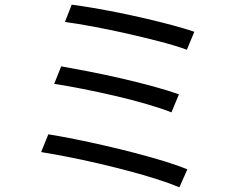

<svg xmlns="http://www.w3.org/2000/svg" viewBox="-20 -777 1040 822"><path d="M287 -757Q326 -752 379 -743Q432 -734 491.5 -722Q551 -710 610.5 -696Q670 -682 722 -668Q774 -654 812 -641L780 -564Q734 -581 667 -598.5Q600 -616 525 -633Q450 -650 380 -663Q310 -676 258 -683ZM242 -493Q293 -484 360 -471Q427 -458 498.5 -441.5Q570 -425 634.5 -407.5Q699 -390 746 -373L714 -296Q671 -313 607.5 -331.5Q544 -350 473 -366.5Q402 -383 333.5 -396.5Q265 -410 212 -418ZM187 -202Q237 -194 299.5 -181.5Q362 -169 429.5 -153.5Q497 -138 562 -121Q627 -104 684 -86.5Q741 -69 782 -52L748 25Q708 8 651.5 -10Q595 -28 529 -45.5Q463 -63 396 -78.5Q329 -94 267 -106Q205 -118 156 -126Z"/></svg>

Font: Chiron Sans HK TT
Style: Regular
Weight: 400
Designer: Ryoko NISHIZUKA 西塚涼子 (kana, bopomofo & ideographs); Paul D. Hunt (Latin, Greek & Cyrillic); Sandoll Communications 산돌커뮤니
Foundry: Adobe
Version: Version 2.022;hotconv 1.0.109;makeotfexe 2.5.65596